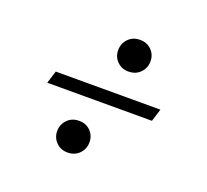

<svg xmlns="http://www.w3.org/2000/svg" viewBox="-83 -534 674 625"><g transform="rotate(20 254.0 -221.0)"><path d="M80.5 -243H443L429.5 -199.5H67ZM303.5 -434Q328 -434 343.5 -418.2Q359 -402.5 359 -379.5Q359 -356.5 343.2 -340.2Q327.5 -324 302.5 -324Q278.5 -324 263 -339.8Q247.5 -355.5 247.5 -378.5Q247.5 -401.5 263.2 -417.8Q279 -434 303.5 -434ZM207.5 -118.5Q231.5 -118.5 247 -102.8Q262.5 -87 262.5 -64Q262.5 -41 246.8 -24.8Q231 -8.5 206.5 -8.5Q182 -8.5 166.5 -24.5Q151 -40.5 151 -63Q151 -86 166.8 -102.2Q182.5 -118.5 207.5 -118.5Z"/></g></svg>

Font: Newsreader 17pt
Style: Italic
Weight: 400
Italic angle: -17°
Version: Version 1.003